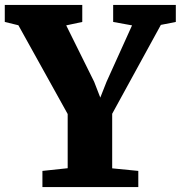

<svg xmlns="http://www.w3.org/2000/svg" viewBox="-42 -763 738 783"><path d="M234 -77V-298L33 -660L-22.5 -673.5V-743H293.5V-673.5L228 -659.5L342 -429.5L367 -365L392.5 -429.5L496.5 -659.5L419.5 -673.5V-743H675V-673.5L614 -661.5L415.5 -299V-76.5L522 -66V0H131V-66Z"/></svg>

Font: Merriweather Light 18pt Black
Style: Regular
Weight: 900
Version: Version 2.100